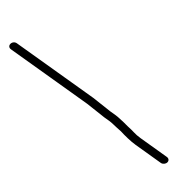

<svg xmlns="http://www.w3.org/2000/svg" viewBox="-298 -689 680 680"><g transform="rotate(-45 42.0 -349.0)"><path d="M66.8 -19 47.9 -132.9C43.9 -156.6 47.5 -165.7 45.5 -195L45.5 -213C44.7 -225.8 45.2 -239.2 42.9 -253L39.4 -274L30.5 -351L-24.1 -679C-25.5 -687.8 -33.1 -694 -41.6 -694C-50 -694 -55.5 -687.8 -54.1 -679L0.5 -351L9.2 -275L12.7 -254C14.9 -241 14 -229.5 14.9 -217L16 -198C15 -179 15.3 -148.1 18.9 -127L36.8 -19C38.2 -10.8 46.5 -4 54.8 -4C63.2 -4 68.2 -10.8 66.8 -19Z"/></g></svg>

Font: MewTooHand
Style: CondLta
Weight: 400
Designer: Mew Too, Robert Jablonski
Version: Version 0.77